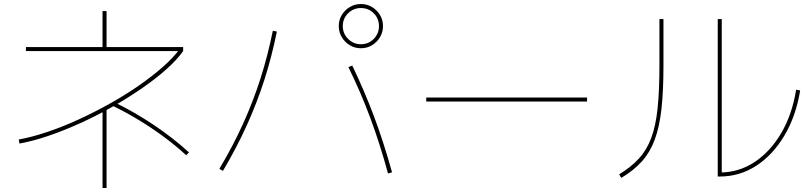

<svg xmlns="http://www.w3.org/2000/svg" viewBox="-20 -855 4040 955"><path d="M73 -161Q139 -173 215 -198.5Q291 -224 370.5 -260.5Q450 -297 527 -340Q604 -383 671.5 -430Q739 -477 791.5 -523.5Q844 -570 875 -613L881 -601H109V-621H490V-800H510V-621H891V-601Q860 -557 806.5 -509.5Q753 -462 684 -414.5Q615 -367 537.5 -323Q460 -279 379.5 -242.5Q299 -206 221.5 -179.5Q144 -153 77 -141ZM490 80V-314H510V80ZM906 -83Q855 -130 795.5 -174Q736 -218 672 -257Q608 -296 540 -329L548 -347Q652 -296 746.5 -232.5Q841 -169 920 -97Z M1775 -615Q1745 -615 1720 -630Q1695 -645 1680 -670Q1665 -695 1665 -725Q1665 -756 1680 -780.5Q1695 -805 1720 -820Q1745 -835 1775 -835Q1806 -835 1830.5 -820Q1855 -805 1870 -780.5Q1885 -756 1885 -725Q1885 -695 1870 -670Q1855 -645 1830.5 -630Q1806 -615 1775 -615ZM1775 -635Q1813 -635 1839 -661.5Q1865 -688 1865 -725Q1865 -763 1839 -789Q1813 -815 1775 -815Q1738 -815 1711.5 -789Q1685 -763 1685 -725Q1685 -688 1711.5 -661.5Q1738 -635 1775 -635ZM1910 8Q1870 -139 1822 -268Q1774 -397 1713 -521L1732 -529Q1792 -405 1840.5 -275.5Q1889 -146 1930 2ZM1071 -15Q1139 -129 1189 -239.5Q1239 -350 1275.5 -464Q1312 -578 1337 -702L1357 -698Q1332 -573 1295 -458Q1258 -343 1207.5 -231.5Q1157 -120 1089 -5Z M2100 -350V-370H2900V-350Z M3550 23V-760H3570V13L3560 3Q3654 3 3732.5 -48.5Q3811 -100 3865.5 -192.5Q3920 -285 3940 -409L3960 -405Q3939 -277 3881.5 -180.5Q3824 -84 3741.5 -30.5Q3659 23 3560 23ZM3060 12Q3119 -24 3158 -66.5Q3197 -109 3219.5 -169.5Q3242 -230 3251 -317.5Q3260 -405 3260 -529V-760H3280V-529Q3280 -402 3270 -312.5Q3260 -223 3236.5 -160Q3213 -97 3172.5 -52Q3132 -7 3070 30Z"/></svg>

Font: M PLUS 2 Thin Thin
Style: Regular
Weight: 250
Version: Version 1.001